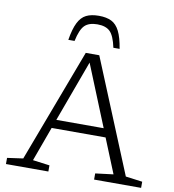

<svg xmlns="http://www.w3.org/2000/svg" viewBox="-98 -1020 1002 1106"><g transform="rotate(10 403.0 -467.0)"><path d="M704 -49 802 -36V0H527V-36L632 -49L550 -250.5H234.5L161 -49L259.5 -36V0H11.5V-36L104 -49L353 -710.5H432ZM253 -301H530L384.5 -659ZM391 -884Q342 -884 317 -859.8Q292 -835.5 277.5 -767H241Q251.5 -832 269.8 -868.5Q288 -905 317.2 -919.5Q346.5 -934 391 -934Q435.5 -934 464.8 -919.5Q494 -905 512.2 -868.5Q530.5 -832 541 -767H504.5Q490 -835.5 465 -859.8Q440 -884 391 -884Z"/></g></svg>

Font: Newsreader Caption Light
Style: Regular
Weight: 300
Designer: Hugues Gentile
Foundry: Production Type
Version: Version 1.001